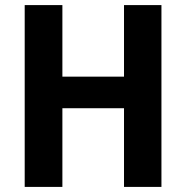

<svg xmlns="http://www.w3.org/2000/svg" viewBox="-20 -734 731 754"><path d="M614 0V-714H467V-433H225V-714H77V0H225V-309H467V0Z"/></svg>

Font: Noto Sans Georgian SemiCondensed Bold
Style: Regular
Weight: 700
Width: 4
Designer: Monotype Design Team, Akaki Razmadze
Foundry: Google LLC
Version: Version 2.005